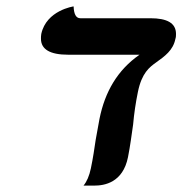

<svg xmlns="http://www.w3.org/2000/svg" viewBox="-20 -579 570 600"><path d="M411 -292C423.1 -351 447 -369 468 -384C494.9 -403.2 521 -422 528 -457C530 -463 530 -468 530 -473C530 -507 502 -522 450 -522H231C218 -522 211 -534 210 -559C210 -559 125 -547 109 -473C108 -467 108 -463 108 -458C108 -425 136 -408 193 -408H416C347 -360 308 -292 291 -208L279 -142C275 -115 270.9 -86 264 -53C259 -29 251 -11 241 1H265H275C306 1 364 -8 380 -88C387 -123 391 -156 396 -190C399 -224 404 -258 411 -292Z"/></svg>

Font: Linux Libertine O
Style: Bold Italic
Weight: 700
Italic angle: -11.5°
Designer: Philipp H. Poll
Foundry: Philipp H. Poll
Version: Version 4.1.0